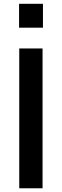

<svg xmlns="http://www.w3.org/2000/svg" viewBox="-20 -1010 332 1030"><path d="M82.3 -989.6V-861.5H210.4V-989.6ZM83.3 -750V0H208.3V-750Z"/></svg>

Font: Manrope3 Bold
Style: Regular
Weight: 700
Designer: Mikhail Sharanda
Foundry: Mikhail Sharanda
Version: Version 3.000;PS 003.000;hotconv 1.0.88;makeotf.lib2.5.64775